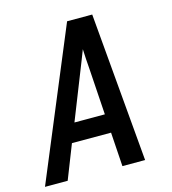

<svg xmlns="http://www.w3.org/2000/svg" viewBox="-112 -825 822 915"><g transform="rotate(-15 298.5 -367.5)"><path d="M-3 0 303 -735H427L491 0H379L368 -168H175L109 0ZM212 -260H362L347 -490Q345 -514 343.5 -538Q342 -562 341 -587Q331 -562 322 -538Q313 -514 303 -490Z"/></g></svg>

Font: Iosevka SS04 SmBd Ex Obl
Style: Regular
Weight: 600
Width: 7
Italic angle: -9°
Monospace: yes
Designer: Belleve Invis
Foundry: Belleve Invis
Version: Version 19.0.0; ttfautohint (v1.8.4)